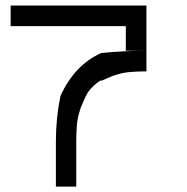

<svg xmlns="http://www.w3.org/2000/svg" viewBox="-20 -687 688 707"><path d="M295.8 -333.3Q293.3 -327.5 286.2 -311.2Q279.2 -295 277.1 -289.6Q275 -284.2 270.8 -269.2Q266.7 -254.2 265 -242.5Q263.3 -230.8 262.1 -210.8Q260.8 -190.8 260.8 -166.7V0H185.8V-166.7Q185.8 -251.7 202.5 -333.3Q254.2 -447.5 352.5 -491.7Q434.2 -500 519.2 -500H443.3V-590.8H19.2V-666.7H519.2V-424.2Q495 -424.2 475 -422.9Q455 -421.7 443.3 -420Q431.7 -418.3 416.7 -414.2Q401.7 -410 396.2 -407.9Q390.8 -405.8 374.6 -398.8Q358.3 -391.7 352.5 -389.2V-391.7Q336.7 -383.3 319.2 -365.4Q301.7 -347.5 296.7 -333.3Z"/></svg>

Font: 0xA000
Style: Regular
Weight: 400
Version: Version 0.1